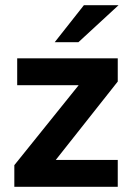

<svg xmlns="http://www.w3.org/2000/svg" viewBox="-20 -717 511 737"><path d="M35 -83 282 -390H46V-493H432V-404L194 -103H432V0H35ZM302 -697H435L281 -555H190Z"/></svg>

Font: Hanken Grotesk
Style: Bold
Weight: 700
Designer: Alfredo Marco Pradil
Foundry: Hanken Design Co.
Version: Version 3.014